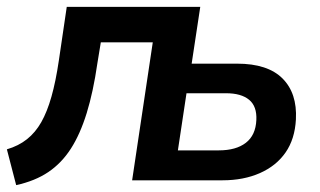

<svg xmlns="http://www.w3.org/2000/svg" viewBox="-23 -524 930 558"><path d="M24 14 -3 -90Q31 -100 55.5 -119.5Q80 -139 97 -169Q114 -199 126.5 -243Q139 -287 148 -348L171 -504H559L534 -339H666Q755 -339 798 -296Q841 -253 837 -177Q834 -120 807 -81Q780 -42 732.5 -21Q685 0 624 0H361L421 -401H270L260 -340Q248 -257 229 -195.5Q210 -134 183 -92Q156 -50 117.5 -24Q79 2 24 14ZM494 -87H613Q663 -87 691.5 -109Q720 -131 722 -175Q724 -215 701 -234Q678 -253 634 -253H519Z"/></svg>

Font: Nunitoga
Style: Bold Italic
Weight: 700
Italic angle: -9°
Designer: Vernon Adams
Foundry: Vernon Adams
Version: Version 1.0